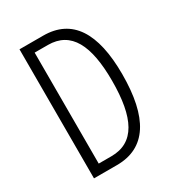

<svg xmlns="http://www.w3.org/2000/svg" viewBox="-173 -817 839 920"><g transform="rotate(-30 247.0 -357.0)"><path d="M443 -365C443 -595 366 -714 207 -714H76V0H203C365 0 443 -125 443 -365ZM385 -362C385 -157 330 -50 201 -50H131V-664H204C332 -664 385 -558 385 -362Z"/></g></svg>

Font: Noto Sans Khmer UI ExtraCondensed Light
Style: Regular
Weight: 300
Width: 2
Designer: Danh Hong and the Monotype Design Team
Foundry: Monotype Imaging Inc.
Version: Version 2.002